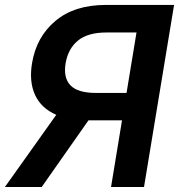

<svg xmlns="http://www.w3.org/2000/svg" viewBox="-43 -747 716 767"><path d="M532.3 0 652.4 -727.3H379.7Q254.3 -727.3 178.3 -663.4Q102.2 -599.4 85 -494.7Q72.6 -420.8 97.2 -367.5Q121.8 -314.3 181.8 -288.4L-23.4 0H123.6L310.5 -266.3H444.4L400.6 0ZM462.5 -375.7H340.7Q267.5 -375.7 238.4 -406.2Q209.3 -436.8 219.2 -494.7Q229.2 -552.9 268.6 -585Q308.1 -617.2 381.6 -617.2H502.3Z"/></svg>

Font: Inter UI Semi Bold
Style: Italic
Weight: 600
Italic angle: -9.39999°
Designer: Rasmus Andersson
Foundry: rsms
Version: 3.2;8d6f07862